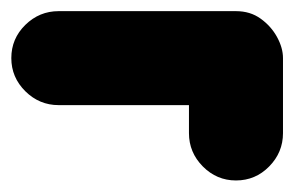

<svg xmlns="http://www.w3.org/2000/svg" viewBox="-26 -426 527 341"><path d="M-5.9 -322.8Q-5.9 -357.4 19 -381.8Q43.9 -406.2 78.1 -406.2H393.1Q418.5 -406.2 437 -392.8Q455.6 -379.4 466.1 -360.1Q476.6 -340.8 476.6 -322.8V-189.5Q476.6 -155.3 452.1 -130.4Q427.7 -105.5 393.1 -105.5Q358.9 -105.5 334.2 -130.4Q309.6 -155.3 309.6 -189.5V-239.3H78.1Q43.9 -239.3 19 -263.9Q-5.9 -288.6 -5.9 -322.8Z"/></svg>

Font: Mikhak-DS2-FD Black
Style: Regular
Weight: 900
Designer: Amin Abedi
Version: Version 3.2